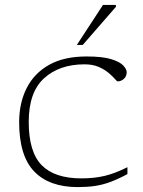

<svg xmlns="http://www.w3.org/2000/svg" viewBox="-20 -752 584 782"><path d="M332.5 -522Q398 -522 433.2 -511Q468.5 -500 482.2 -485Q496 -470 496 -458Q496 -441 484.5 -430.8Q473 -420.5 458.5 -420.5Q456.5 -420.5 447.5 -431Q438.5 -441.5 422.2 -455.2Q406 -469 381.8 -479.5Q357.5 -490 324.5 -490Q222 -490 159.5 -433.2Q97 -376.5 97 -255.5Q97 -133 149.8 -79.2Q202.5 -25.5 311.5 -25.5Q363.5 -25.5 405.8 -35.5Q448 -45.5 499 -71V-43Q460 -22 428.5 -10.5Q397 1 366 5.5Q335 10 296.5 10Q180.5 10 119.2 -53.8Q58 -117.5 58 -254Q58 -332.5 88.5 -393Q119 -453.5 179.8 -487.8Q240.5 -522 332.5 -522ZM293 -569 399.5 -732H452V-724L317 -569Z"/></svg>

Font: Newsreader 6pt ExtraLight
Style: Regular
Weight: 275
Designer: Hugues Gentile
Foundry: Production Type
Version: Version 1.003; ttfautohint (v1.8.3)